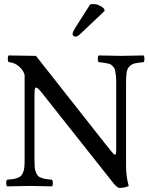

<svg xmlns="http://www.w3.org/2000/svg" viewBox="-20 -922 739 952"><path d="M15.1 2Q10.7 -2.4 10.7 -14.4Q10.7 -26.4 15.1 -30.8Q35.2 -32.7 46.1 -34.4Q57.1 -36.1 68.6 -40.5Q80.1 -44.9 85.2 -51Q90.3 -57.1 95 -68.4Q99.6 -79.6 100.8 -94.7Q102.1 -109.9 102.1 -132.8V-549.8Q97.2 -571.8 75 -591.8Q52.7 -611.8 22.9 -613.8Q18.6 -618.2 18.6 -630.4Q18.6 -642.6 22.9 -647L158.2 -645L501 -210Q543.9 -154.8 548.8 -154.8Q553.7 -154.8 554.9 -161.6Q556.2 -168.5 556.2 -185.1V-512.2Q556.2 -532.2 554.7 -546.1Q553.2 -560.1 551.3 -570.8Q549.3 -581.5 543.7 -588.4Q538.1 -595.2 533 -599.6Q527.8 -604 516.6 -606.7Q505.4 -609.4 496.1 -610.6Q486.8 -611.8 469.2 -613.8Q464.8 -618.2 464.8 -630.4Q464.8 -642.6 469.2 -647Q557.1 -645 580.1 -645Q609.9 -645 691.9 -647Q696.3 -642.6 696.3 -630.4Q696.3 -618.2 691.9 -613.8Q662.1 -610.8 648.2 -607.7Q634.3 -604.5 622.8 -593.8Q611.3 -583 608.2 -564.7Q605 -546.4 605 -512.2V-103Q605 -45.9 618.2 0Q599.1 9.8 568.8 9.8Q555.7 2.9 542 -14.2L192.9 -455.1Q167.5 -487.8 159.2 -487.8Q153.8 -487.8 152.3 -477.5Q150.9 -467.3 150.9 -439V-132.8Q150.9 -109.4 152.1 -94Q153.3 -78.6 158.2 -67.4Q163.1 -56.2 168 -50.3Q172.9 -44.4 184.6 -40.3Q196.3 -36.1 206.8 -34.4Q217.3 -32.7 237.8 -30.8Q242.2 -26.4 242.2 -14.4Q242.2 -2.4 237.8 2Q153.8 0 127 0Q101.1 0 15.1 2ZM426.8 -899.9Q432.6 -901.9 440.9 -901.9Q472.2 -901.9 496.1 -878.9L499 -868.2L383.8 -758.8Q365.2 -740.2 354 -740.2Q348.6 -740.2 344.2 -744.1Q339.8 -748 339.8 -752.9Q339.8 -761.7 351.1 -780.8Z"/></svg>

Font: Common Serif
Style: Regular
Weight: 400
Designer: Philipp H. Poll, Khaled Hosny
Foundry: Stefan Peev, Context Ltd.
Version: Version 1.026